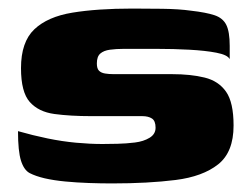

<svg xmlns="http://www.w3.org/2000/svg" viewBox="-20 -425 582 448"><path d="M241 3Q215 3 187 2Q159 1 132.5 -1.5Q106 -4 84 -9Q63 -14 49.5 -21Q36 -28 29 -50Q22 -72 22 -119Q57 -109 91 -102Q125 -95 157.5 -92Q190 -89 219 -89Q233 -89 254 -89.5Q275 -90 295 -92.5Q315 -95 329 -103.5Q343 -112 343 -127Q343 -143 334.5 -148.5Q326 -154 312 -154H193Q144 -154 107 -159Q70 -164 49.5 -187Q29 -210 29 -266Q29 -327 60 -356.5Q91 -386 149 -395.5Q207 -405 289 -405Q319 -405 358.5 -404.5Q398 -404 426 -400Q461 -396 480.5 -389.5Q500 -383 508 -367Q516 -351 516 -318V-287Q511 -297 485 -302Q459 -307 422 -309Q385 -311 344.5 -311Q304 -311 269 -311Q251 -311 236.5 -309Q222 -307 214 -300Q206 -293 206 -277Q206 -265 211 -260Q216 -255 225 -253.5Q234 -252 245 -252H381Q425 -252 457.5 -244Q490 -236 507.5 -211Q525 -186 525 -132Q525 -70 489 -41.5Q453 -13 389.5 -5Q326 3 241 3Z"/></svg>

Font: Genos ExtraBold
Style: Regular
Weight: 800
Designer: Robert E. Leuschke
Foundry: Robert E. Leuschke
Version: Version 1.010